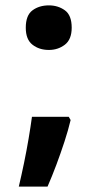

<svg xmlns="http://www.w3.org/2000/svg" viewBox="-20 -576 364 715"><path d="M236 -141 243 -129Q234 -91 220 -48.3Q206 -5.5 190 37.3Q174 80 157 119H50Q60 76.7 69.5 30.8Q79 -15.2 86.5 -59.6Q94 -104 99 -141ZM162 -390Q125.9 -390 101 -409.5Q76 -428.9 76 -472.8Q76 -519 101 -537.5Q125.9 -556 162 -556Q196 -556 221.5 -537.7Q247 -519.4 247 -473Q247 -429 221.5 -409.5Q196 -390 162 -390Z"/></svg>

Font: Noto Sans Devanagari
Style: Regular
Weight: 400
Designer: Jelle Bosma - Monotype Design Team
Foundry: Monotype Imaging Inc.
Version: Version 2.003